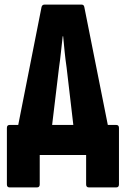

<svg xmlns="http://www.w3.org/2000/svg" viewBox="-20 -675 548 836"><path d="M197 -48H43L161 -645Q164 -655 174 -655H335Q345 -655 347 -645L466 -48H309L270 -381Q265 -415 261.5 -449Q258 -483 255 -517H253Q249 -483 245.5 -449Q242 -415 237 -381ZM22 141Q10 141 10 128V-118Q10 -131 22 -131H486Q498 -131 498 -118V128Q498 141 486 141H367Q355 141 355 128V0H153V128Q153 141 141 141Z"/></svg>

Font: Sofia Sans Extra Condensed Black
Style: Regular
Weight: 900
Designer: Botio Nikoltchev, Ani Petrova
Foundry: lettersoup
Version: Version 4.101